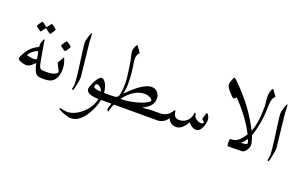

<svg xmlns="http://www.w3.org/2000/svg" viewBox="-112 -1246 3224 2049"><g transform="rotate(20 1500.0 -222.0)"><path d="M364.3 0H340.3Q315.9 0 299.1 -4.9Q282.2 -9.8 270 -23.9Q257.8 -38.1 248 -64.2Q238.3 -90.3 228 -133.3Q218.3 -124.5 208.5 -114.5Q198.7 -104.5 187 -95.7Q175.3 -86.9 162.1 -81.1Q148.9 -75.2 132.3 -75.2Q124.5 -75.2 108.4 -78.1Q92.3 -81.1 76.4 -86.7Q60.5 -92.3 48.6 -100.3Q36.6 -108.4 36.6 -118.7Q36.6 -126.5 43.2 -141.6Q49.8 -156.7 59.3 -174.1Q68.8 -191.4 81.1 -208.7Q93.3 -226.1 105 -238.3Q126.5 -261.7 150.9 -278.6Q175.3 -295.4 199.2 -304.7Q198.7 -310.5 198.2 -316.7Q197.8 -322.8 197.8 -328.6V-337.4Q197.8 -341.8 199.2 -346.2Q205.1 -370.1 212.4 -385.3Q219.7 -400.4 227.1 -400.4Q227.5 -400.4 228.5 -393.3Q229.5 -386.2 231.4 -373.5Q233.4 -360.8 235.8 -344.2Q238.3 -327.6 241.7 -308.6Q246.1 -279.8 252 -248.8Q257.8 -217.8 262.7 -190.7Q267.6 -163.6 271.5 -144.5Q275.4 -125.5 277.3 -121.1Q281.2 -110.8 284.4 -103.5Q287.6 -96.2 293.7 -91.1Q299.8 -85.9 310.8 -83.3Q321.8 -80.6 340.3 -80.6H364.3Q376.5 -80.6 383.5 -76.9Q390.6 -73.2 394 -67.9Q397.5 -62.5 398.4 -55.4Q399.4 -48.3 399.4 -40.5Q399.4 -32.7 398.4 -25.6Q397.5 -18.6 394 -12.9Q390.6 -7.3 383.5 -3.7Q376.5 0 364.3 0ZM221.7 -175.3Q218.3 -193.4 214.6 -216.6Q210.9 -239.7 205.6 -259.8Q181.2 -252.4 162.8 -240Q144.5 -227.5 132.3 -214.8Q120.1 -202.1 113.5 -191.9Q106.9 -181.6 106.9 -179.7Q106.9 -177.7 117.7 -175.3Q128.4 -172.9 142.1 -170.7Q155.8 -168.5 168.7 -166.7Q181.6 -165 186 -165Q193.4 -165 203.9 -167.5Q214.4 -169.9 221.7 -175.3ZM302.2 -538.6Q302.2 -536.1 296.4 -525.9Q290.5 -515.6 283.2 -504.4Q275.9 -493.2 269 -484.1Q262.2 -475.1 259.8 -475.1Q258.3 -475.1 249.8 -481.2Q241.2 -487.3 231 -495.1Q219.2 -503.4 204.6 -515.1Q202.1 -517.6 199.7 -517.6Q197.8 -517.6 195.3 -515.1Q185.5 -501 177.7 -489.7Q170.4 -480 164.6 -472.4Q158.7 -464.8 156.7 -464.8Q154.8 -464.8 145.5 -470.9Q136.2 -477.1 125.7 -484.6Q115.2 -492.2 106.9 -499.3Q98.6 -506.3 98.6 -508.3Q98.6 -510.7 104.7 -521Q110.8 -531.2 118.7 -542.5Q126.5 -553.7 133.3 -562.7Q140.1 -571.8 141.1 -571.8Q144.5 -571.8 152.8 -565.2Q161.1 -558.6 170.4 -551.8Q181.2 -543.5 193.8 -532.2Q197.8 -528.3 199.7 -528.3Q201.7 -528.3 204.6 -533.7Q214.4 -547.4 222.7 -558.1Q230 -566.9 236.1 -575Q242.2 -583 243.7 -583Q245.6 -583 255.4 -576.7Q265.1 -570.3 275.4 -562.3Q285.6 -554.2 293.9 -547.1Q302.2 -540 302.2 -538.6Z M516.1 -169.9Q516.1 -121.1 504.9 -88.4Q493.7 -55.7 474.4 -35.9Q455.1 -16.1 429 -8.1Q402.8 0 372.6 0H348.6Q336.4 0 329.3 -3.7Q322.3 -7.3 318.8 -12.9Q315.4 -18.6 314.5 -25.6Q313.5 -32.7 313.5 -40.5Q313.5 -48.3 314.5 -55.4Q315.4 -62.5 318.8 -67.9Q322.3 -73.2 329.3 -76.9Q336.4 -80.6 348.6 -80.6H372.6Q400.4 -80.6 421.9 -85Q443.4 -89.4 458.5 -96.7Q472.2 -104 479 -112.1Q485.8 -120.1 485.8 -124.5Q485.8 -128.4 479.2 -141.6Q472.7 -154.8 464.8 -169.7Q457 -184.6 450.2 -197Q443.4 -209.5 443.4 -212.9Q443.4 -217.3 449.5 -229.2Q455.6 -241.2 463.4 -253.9Q471.2 -266.6 478.3 -278.1Q485.4 -289.6 487.3 -292Q502 -259.8 509 -230.2Q516.1 -200.7 516.1 -169.9ZM515.6 -419.9Q515.6 -417.5 509.8 -407.5Q503.9 -397.5 496.6 -386.2Q489.3 -375 481.7 -366Q474.1 -356.9 471.7 -356.9Q470.2 -356.9 460.9 -362.8Q451.7 -368.7 441.2 -376Q430.7 -383.3 422.1 -390.4Q413.6 -397.5 413.6 -400.4Q413.6 -402.8 419.7 -412.8Q425.8 -422.9 433.3 -434.1Q440.9 -445.3 448 -454.3Q455.1 -463.4 457 -463.4Q459.5 -463.4 469.2 -457.3Q479 -451.2 489.3 -443.4Q499.5 -435.5 507.6 -428.5Q515.6 -421.4 515.6 -419.9Z M727.5 -153.3Q727.5 -147.9 726.1 -134.3Q724.6 -120.6 721.7 -103.3Q718.8 -85.9 715.1 -66.9Q711.4 -47.9 707.8 -32.2Q704.1 -16.6 700.2 -6.3Q696.3 3.9 693.4 3.9Q682.6 3.9 682.6 -6.3Q682.6 -9.8 686.8 -28.1Q690.9 -46.4 690.9 -75.2Q690.9 -93.3 687 -130.1Q683.1 -167 677.5 -212.6Q671.9 -258.3 665.3 -307.4Q658.7 -356.4 652.8 -398.9Q647 -441.4 643.3 -472.4Q639.6 -503.4 639.6 -512.2Q639.6 -526.9 644 -548.1Q648.4 -569.3 654.5 -588.6Q660.6 -607.9 667.2 -622.1Q673.8 -636.2 677.2 -637.2Q678.7 -635.3 679.9 -628.9Q681.2 -622.6 682.1 -614.7Q683.1 -606.9 683.8 -598.9Q684.6 -590.8 684.6 -585.9V-549.3Z M1073.7 0H1048.3Q1041 0 1034.9 0.2Q1028.8 0.5 1023.9 0.5Q1018.1 1 1012.7 1.5Q1008.8 23.4 1000 52Q991.2 80.6 977.3 110.8Q963.4 141.1 945.6 170.9Q927.7 200.7 907.2 224.1Q873 262.2 840.1 278.3Q807.1 294.4 772.5 294.4Q753.9 294.4 728.8 287.1Q703.6 279.8 680.9 270.5Q658.2 261.2 642.8 252.7Q627.4 244.1 627.4 241.7Q627.4 237.8 630.1 234.9Q632.8 231.9 637.7 231.9Q642.1 231.9 650.1 233.9Q658.2 235.8 668.9 238Q679.7 240.2 691.9 242.2Q704.1 244.1 717.3 244.1Q745.1 244.1 773.7 234.9Q802.2 225.6 829.8 208.7Q857.4 191.9 882.6 169.4Q907.7 147 928.5 119.9Q949.2 92.8 963.1 63.2Q977.1 33.7 981.9 2.4Q951.2 0 925.5 -4.2Q899.9 -8.3 881.6 -15.9Q863.3 -23.4 853.3 -35.2Q843.3 -46.9 843.3 -65.9Q843.3 -74.2 847.9 -89.4Q852.5 -104.5 859.9 -121.8Q867.2 -139.2 877 -157.2Q886.7 -175.3 897.2 -189.7Q907.7 -204.1 918.7 -213.6Q929.7 -223.1 939.9 -223.1Q956.5 -223.1 970.9 -208Q985.4 -192.9 995.4 -170.9Q1005.4 -148.9 1011 -124Q1016.6 -99.1 1016.6 -80.6H1073.7Q1085.9 -80.6 1093 -76.9Q1100.1 -73.2 1103.5 -67.9Q1106.9 -62.5 1107.9 -55.4Q1108.9 -48.3 1108.9 -40.5Q1108.9 -32.7 1107.9 -25.6Q1106.9 -18.6 1103.5 -12.9Q1100.1 -7.3 1093 -3.7Q1085.9 0 1073.7 0ZM979.5 -82Q979.5 -90.8 973.6 -101.6Q967.8 -112.3 958.7 -121.3Q949.7 -130.4 939.5 -136.5Q929.2 -142.6 919.9 -142.6Q907.2 -142.6 901.1 -132.6Q895 -122.6 895 -109.4Q895 -100.6 916 -92Q937 -83.5 979.5 -82Z M1640.6 0H1159.7Q1155.3 7.8 1150.4 19.3Q1145.5 30.8 1141.1 43.7Q1136.7 56.6 1133.1 69.8Q1129.4 83 1127.9 93.3Q1122.6 89.4 1119.1 85Q1115.7 81.1 1112.8 76.7Q1109.9 72.3 1109.9 66.9Q1109.9 61.5 1116.5 41.7Q1123 22 1130.9 0H1057.1Q1044.9 0 1037.8 -3.7Q1030.8 -7.3 1027.3 -12.9Q1023.9 -18.6 1022.9 -25.6Q1022 -32.7 1022 -40.5Q1022 -48.3 1022.9 -55.4Q1023.9 -62.5 1027.3 -67.9Q1030.8 -73.2 1037.8 -76.9Q1044.9 -80.6 1057.1 -80.6H1081.1Q1105.5 -80.6 1124.3 -81.3Q1143.1 -82 1154.3 -85.9Q1167 -89.8 1175.3 -102.1Q1183.6 -114.3 1187.5 -141.1Q1191.9 -168.9 1193.8 -196Q1195.8 -223.1 1195.8 -250.5Q1195.8 -302.7 1187.5 -356.4Q1179.2 -410.2 1172.4 -461.9Q1170.4 -479.5 1166 -499.5Q1161.6 -519.5 1157.2 -539.1Q1152.8 -558.6 1149.2 -575.7Q1145.5 -592.8 1145.5 -604.5Q1145.5 -616.2 1149.2 -629.6Q1152.8 -643.1 1158 -654.8Q1163.1 -666.5 1168.7 -673.8Q1174.3 -681.2 1179.7 -681.2L1230 -609.9Q1224.1 -605.5 1219 -597.9Q1213.9 -590.3 1210 -581.3Q1206.1 -572.3 1203.6 -562.3Q1201.2 -552.2 1201.2 -542.5Q1201.2 -520 1204.8 -496.3Q1208.5 -472.7 1213.4 -440.4Q1218.3 -408.2 1222.2 -364Q1226.1 -319.8 1226.1 -257.3Q1226.1 -247.6 1225.1 -233.4Q1224.1 -219.2 1222.4 -203.4Q1220.7 -187.5 1218.3 -172.1Q1215.8 -156.7 1212.4 -143.6Q1239.3 -170.4 1272 -200.9Q1304.7 -231.4 1339.6 -256.8Q1374.5 -282.2 1409.4 -298.6Q1444.3 -314.9 1476.6 -314.9Q1498 -314.9 1515.1 -306.6Q1532.2 -298.3 1544.2 -284.4Q1556.2 -270.5 1562.5 -252.4Q1568.8 -234.4 1568.8 -215.3Q1568.8 -186.5 1558.3 -164.1Q1547.9 -141.6 1531 -125Q1514.2 -108.4 1493.7 -95.7Q1473.1 -83 1453.1 -72.8Q1459.5 -72.8 1472.4 -74Q1485.4 -75.2 1501.5 -76.7Q1517.6 -78.1 1535.2 -79.3Q1552.7 -80.6 1568.8 -80.6H1640.6Q1652.8 -80.6 1659.9 -76.9Q1667 -73.2 1670.4 -67.9Q1673.8 -62.5 1674.8 -55.4Q1675.8 -48.3 1675.8 -40.5Q1675.8 -32.7 1674.8 -25.6Q1673.8 -18.6 1670.4 -12.9Q1667 -7.3 1659.9 -3.7Q1652.8 0 1640.6 0ZM1519.5 -175.3Q1519.5 -181.2 1512.9 -189.2Q1506.3 -197.3 1494.4 -204.1Q1482.4 -210.9 1465.3 -215.6Q1448.2 -220.2 1427.7 -220.2Q1395.5 -220.2 1364.5 -209.7Q1333.5 -199.2 1305.2 -180.4Q1276.9 -161.6 1251.2 -136.2Q1225.6 -110.8 1203.6 -80.6Q1264.2 -80.6 1320.8 -91.6Q1377.4 -102.5 1421.6 -117.7Q1465.8 -132.8 1492.7 -148.9Q1519.5 -165 1519.5 -175.3Z M2157.7 -189.9Q2157.7 -170.4 2152.6 -145.8Q2147.5 -121.1 2137 -98.9Q2126.5 -76.7 2110.8 -61.5Q2095.2 -46.4 2073.2 -46.4Q2055.2 -46.4 2041.3 -52.5Q2027.3 -58.6 2016.4 -67.4Q2005.4 -76.2 1997.8 -84.7Q1990.2 -93.3 1984.9 -99.1Q1975.1 -82.5 1962.6 -65.4Q1950.2 -48.3 1935.1 -33.9Q1919.9 -19.5 1901.9 -10.5Q1883.8 -1.5 1863.3 -1.5Q1832.5 -1.5 1808.1 -16.6Q1783.7 -31.7 1767.1 -66.9Q1742.7 -30.3 1712.4 -15.1Q1682.1 0 1648.4 0H1624.5Q1612.3 0 1605.2 -3.7Q1598.1 -7.3 1594.7 -12.9Q1591.3 -18.6 1590.3 -25.6Q1589.4 -32.7 1589.4 -40.5Q1589.4 -48.3 1590.3 -55.4Q1591.3 -62.5 1594.7 -67.9Q1598.1 -73.2 1605.2 -76.9Q1612.3 -80.6 1624.5 -80.6H1648.4Q1676.8 -80.6 1697.5 -86.9Q1718.3 -93.3 1732.9 -102.8Q1747.6 -112.3 1757.3 -123.5Q1767.1 -134.8 1773.9 -144Q1780.8 -153.3 1785.2 -159.9Q1789.6 -166.5 1793.5 -166.5Q1797.9 -166.5 1799.3 -160.2Q1800.8 -153.8 1802.2 -144.5Q1803.7 -135.3 1806.6 -124.8Q1809.6 -114.3 1816.9 -104.7Q1824.2 -95.2 1837.4 -89.1Q1850.6 -83 1872.6 -83Q1896.5 -83 1918.2 -92.5Q1939.9 -102.1 1956.3 -117.7Q1972.7 -133.3 1983.4 -155Q1994.1 -176.8 1996.6 -201.7Q1997.1 -207 2000 -211.2Q2002.9 -215.3 2006.3 -215.3Q2007.8 -215.3 2010.3 -211.4Q2012.7 -207.5 2013.7 -199.2Q2016.1 -178.7 2027.6 -165.5Q2039.1 -152.3 2053.2 -144.5Q2067.4 -136.7 2081.5 -133.8Q2095.7 -130.9 2105 -130.9Q2106.4 -130.9 2109.9 -132.6Q2113.3 -134.3 2116.7 -136.5Q2120.1 -138.7 2123 -141.1Q2126 -143.6 2126 -146.5Q2126 -150.9 2121.6 -156Q2117.2 -161.1 2111.6 -165.5Q2106 -169.9 2101.6 -173.3Q2097.2 -176.8 2097.2 -177.7Q2097.2 -179.7 2100.3 -191.9Q2103.5 -204.1 2107.7 -218Q2111.8 -231.9 2116.5 -243.2Q2121.1 -254.4 2123.5 -254.4Q2128.9 -254.4 2134.8 -247.1Q2140.6 -239.7 2146 -229.5Q2151.4 -219.2 2154.5 -208.3Q2157.7 -197.3 2157.7 -189.9Z M2682.6 -86.9Q2682.6 -80.6 2677.5 -66.4Q2672.4 -52.2 2663.1 -37.4Q2653.8 -22.5 2641.1 -11.2Q2628.4 0 2613.8 0Q2599.1 0.5 2585.4 0.5Q2573.7 1 2561.5 1.2Q2549.3 1.5 2541.5 1.5Q2527.8 1.5 2521.2 -11.2Q2514.6 -23.9 2514.6 -39.6Q2514.6 -53.7 2520.3 -65.4Q2525.9 -77.1 2538.1 -78.6Q2555.7 -78.6 2574 -79.6Q2592.3 -80.6 2607.4 -82.5Q2622.6 -84.5 2632.1 -87.9Q2641.6 -91.3 2641.6 -96.7Q2641.6 -107.4 2637.5 -121.8Q2633.3 -136.2 2620.1 -164.6Q2598.6 -211.4 2569.3 -259.5Q2540 -307.6 2506.6 -353.3Q2473.1 -398.9 2436.8 -441.4Q2400.4 -483.9 2364.3 -520Q2362.8 -518.1 2358.6 -514.2Q2354.5 -510.3 2349.6 -506.8Q2344.7 -503.4 2340.6 -500.5Q2336.4 -497.6 2335.4 -497.6Q2332 -497.6 2325.2 -502.9Q2318.4 -508.3 2310.3 -516.8Q2302.2 -525.4 2293.7 -534.4Q2285.2 -543.5 2278.8 -550.3Q2264.2 -566.9 2251 -587.6Q2237.8 -608.4 2237.8 -627Q2237.8 -632.3 2241.5 -646.2Q2245.1 -660.2 2250.5 -674.3Q2255.9 -688.5 2261.7 -699.5Q2267.6 -710.4 2272 -710.4Q2272.5 -710.4 2277.3 -706.8Q2282.2 -703.1 2288.1 -698.2Q2293.9 -693.4 2299.6 -688.7Q2305.2 -684.1 2307.6 -681.2Q2421.9 -568.4 2504.6 -454.6Q2587.4 -340.8 2646 -219.2Q2654.3 -201.2 2661.4 -181.4Q2668.5 -161.6 2673.1 -143.6Q2677.7 -125.5 2680.2 -110.4Q2682.6 -95.2 2682.6 -86.9Z M2751.5 -666.5Q2725.6 -646 2718.8 -609.4Q2711.9 -572.8 2711.9 -517.6Q2711.9 -496.1 2710 -466.3Q2708 -436.5 2703.6 -402.3Q2699.2 -368.2 2692.4 -331.8Q2685.5 -295.4 2676.5 -261.2Q2667.5 -227.1 2655.5 -197Q2643.6 -167 2628.9 -145Q2618.2 -128.4 2603 -110.4Q2587.9 -92.3 2568.4 -79.1Q2578.6 -77.1 2584.2 -65.4Q2589.8 -53.7 2589.8 -38.6Q2589.8 -24.4 2584.5 -12.9Q2579.1 -1.5 2568.4 0.5Q2566.4 1 2551 1.5Q2535.6 2 2516.1 2.2Q2496.6 2.4 2478 2.4H2451.7Q2449.7 2.4 2448.5 -2.4Q2447.3 -7.3 2446.3 -14.6Q2445.3 -22 2445.1 -31Q2444.8 -40 2444.8 -48.8Q2444.8 -60.5 2445.8 -68.8Q2446.8 -77.1 2447.8 -78.1Q2466.3 -79.6 2483.2 -81.8Q2500 -84 2512.7 -88.9Q2530.3 -96.2 2553.2 -118.4Q2576.2 -140.6 2607.9 -187.5Q2628.4 -218.3 2641.8 -256.1Q2655.3 -293.9 2663.3 -337.4Q2671.4 -380.9 2674.6 -429.9Q2677.7 -479 2677.7 -531.7Q2677.7 -544.4 2676.3 -559.3Q2674.8 -574.2 2673.1 -588.9Q2671.4 -603.5 2669.9 -617.2Q2668.5 -630.9 2668.5 -642.6Q2668.5 -648.4 2669.7 -662.4Q2670.9 -676.3 2674.3 -690.9Q2677.7 -705.6 2683.6 -719.5Q2689.5 -733.4 2698.7 -739.3Q2699.2 -739.3 2707.5 -727.8Q2715.8 -716.3 2725.6 -702.6Z M2948.2 -153.3Q2948.2 -147.9 2946.8 -134.3Q2945.3 -120.6 2942.4 -103.3Q2939.5 -85.9 2935.8 -66.9Q2932.1 -47.9 2928.5 -32.2Q2924.8 -16.6 2920.9 -6.3Q2917 3.9 2914.1 3.9Q2903.3 3.9 2903.3 -6.3Q2903.3 -9.8 2907.5 -28.1Q2911.6 -46.4 2911.6 -75.2Q2911.6 -93.3 2907.7 -130.1Q2903.8 -167 2898.2 -212.6Q2892.6 -258.3 2886 -307.4Q2879.4 -356.4 2873.5 -398.9Q2867.7 -441.4 2864 -472.4Q2860.4 -503.4 2860.4 -512.2Q2860.4 -526.9 2864.7 -548.1Q2869.1 -569.3 2875.2 -588.6Q2881.3 -607.9 2887.9 -622.1Q2894.5 -636.2 2897.9 -637.2Q2899.4 -635.3 2900.6 -628.9Q2901.9 -622.6 2902.8 -614.7Q2903.8 -606.9 2904.5 -598.9Q2905.3 -590.8 2905.3 -585.9V-549.3Z"/></g></svg>

Font: Accordance
Style: Regular
Weight: 400
Version: Version 1.1 (build May 11, 2018) Miklal Software Solutions, 